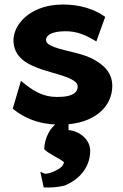

<svg xmlns="http://www.w3.org/2000/svg" viewBox="-20 -525 542 843"><path d="M174 130C195 152 240 169 261 187C258 203 245 214 230 221C206 235 181 240 175 237L157 229L172 298C201 299 229 298 263 290C325 265 373 214 376 143C379 89 331 51 281 46V12H235C201 34 176 78 174 130ZM36 -48C101 6 179 25 257 22C393 18 473 -55 473 -148C473 -211 428 -246 380 -270C322 -297 246 -303 203 -325C188 -333 182 -339 182 -350C182 -369 205 -384 248 -387C298 -391 339 -381 393 -349L403 -343L442 -451L436 -455C372 -498 295 -509 229 -504C115 -495 42 -424 39 -350C39 -271 102 -241 167 -219C213 -204 265 -193 297 -175C312 -166 321 -159 321 -144C321 -118 296 -102 250 -100C193 -96 147 -108 83 -161L72 -170Z"/></svg>

Font: Bluebird
Style: SfBd
Weight: 700
Designer: Jasper
Foundry: Cannot Into Space Fonts
Version: Version 0.98